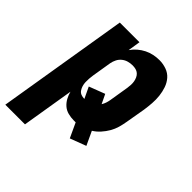

<svg xmlns="http://www.w3.org/2000/svg" viewBox="-214 -674 1015 1015"><g transform="rotate(45 293.5 -166.5)"><path d="M-13 205 108 -530H255L244 -460Q244 -460 244 -460Q244 -460 244 -460Q257 -479 274.5 -494Q292 -509 312 -519Q332 -529 353.5 -533.5Q375 -538 397 -538Q424 -538 449.5 -529Q475 -520 492 -500.5Q509 -481 517.5 -456Q526 -431 529 -404.5Q532 -378 530 -350Q528 -322 524 -295L505 -185Q501 -161 494.5 -138Q488 -115 475.5 -93.5Q463 -72 446 -53Q429 -34 408 -21L444 56L354 90L316 8Q313 8 309.5 8Q306 8 302 8Q280 8 259 2.5Q238 -3 222.5 -16.5Q207 -30 197 -48.5Q187 -67 182 -87L134 205ZM261 -112 231 -175 320 -209 345 -157Q352 -168 356 -180Q360 -192 362 -204L380 -314Q382 -327 382.5 -339.5Q383 -352 381 -363.5Q379 -375 374 -386Q369 -397 360.5 -404.5Q352 -412 340.5 -415Q329 -418 316 -418Q300 -418 284 -413.5Q268 -409 255 -398.5Q242 -388 234.5 -373Q227 -358 224 -342L206 -232Q204 -219 203 -205.5Q202 -192 202.5 -179Q203 -166 206.5 -154Q210 -142 217 -131.5Q224 -121 235.5 -116.5Q247 -112 261 -112Z"/></g></svg>

Font: Iosevka Curly Heavy Extended
Style: Italic
Weight: 900
Width: 7
Italic angle: -9°
Monospace: yes
Designer: Belleve Invis
Foundry: Belleve Invis
Version: Version 11.1.0; ttfautohint (v1.8.3)